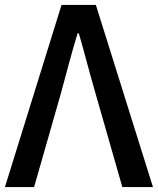

<svg xmlns="http://www.w3.org/2000/svg" viewBox="-22 -757 639 777"><path d="M-2 0H116L225 -381C248 -466 266 -537 292 -622H297C322 -537 339 -466 364 -381L473 0H597L366 -737H227Z"/></svg>

Font: Noto Sans CJK SC Medium
Style: Regular
Weight: 500
Designer: Ryoko NISHIZUKA 西塚涼子 (kana, bopomofo & ideographs); Paul D. Hunt (Latin, Greek & Cyrillic); Sandoll Communications 산돌커뮤니
Foundry: Adobe
Version: Version 2.004;hotconv 1.0.118;makeotfexe 2.5.65603